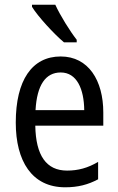

<svg xmlns="http://www.w3.org/2000/svg" viewBox="-20 -786 502 816"><path d="M215 -766H116V-757C141 -716 210 -641 252 -606H306V-617C277 -654 236 -720 215 -766ZM238 -546C116 -546 47 -445 47 -265C47 -102 115 10 257 10C311 10 354 -1 397 -24V-98C353 -72 312 -61 265 -61C177 -61 132 -125 130 -252H419V-308C419 -444 356 -546 238 -546ZM238 -478C307 -478 337 -407 338 -318H131C137 -425 174 -478 238 -478Z"/></svg>

Font: Noto Sans Sinhala Condensed
Style: Regular
Weight: 400
Width: 3
Designer: Jelle Bosma - Monotype Design Team
Foundry: Monotype Imaging Inc.
Version: Version 2.006